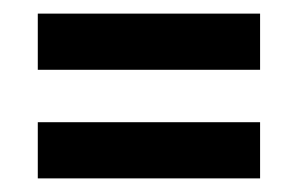

<svg xmlns="http://www.w3.org/2000/svg" viewBox="-20 -418 438 282"><path d="M35.5 -315.5V-398H362V-315.5ZM35.5 -156V-238.5H362V-156Z"/></svg>

Font: Cabin Condensed Medium
Style: Regular
Weight: 500
Width: 3
Designer: Pablo Impallari
Foundry: Pablo Impallari. http://www.impallari.com Igino Marini. http://www.ikern.com
Version: Version 3.001; ttfautohint (v1.8.3)